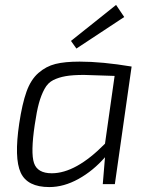

<svg xmlns="http://www.w3.org/2000/svg" viewBox="-20 -747 610 779"><path d="M290 -550 268 -581 451 -727 484 -678ZM446 0H397L406 -109Q358 -54 298.5 -21Q239 12 180 12Q91 12 64 -46.5Q37 -105 58 -246Q70 -326 87.5 -375Q105 -424 136 -451Q167 -478 205 -487.5Q243 -497 303 -497Q394 -497 514 -477ZM406 -164 445 -439Q339 -443 321 -443Q275 -443 246.5 -438Q218 -433 196 -422Q174 -411 160.5 -386Q147 -361 138 -328.5Q129 -296 121 -241Q104 -127 118 -85.5Q132 -44 190 -44Q288 -44 406 -164Z"/></svg>

Font: Exo 2.0 Light
Style: Italic
Weight: 300
Italic angle: -8°
Designer: Natanael Gama
Version: Version 1.001;PS 001.001;hotconv 1.0.70;makeotf.lib2.5.58329